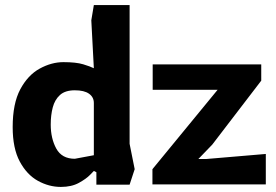

<svg xmlns="http://www.w3.org/2000/svg" viewBox="-20 -727 1088 757"><path d="M220 10Q173 10 129.5 -14Q86 -38 58 -90Q30 -142 30 -226Q30 -319 60 -375Q90 -431 136.5 -456.5Q183 -482 230 -482Q280 -482 308 -473.5Q336 -465 350 -458L340 -647L350 -707H491V-160L511 -60L491 1H360V-48L350 -53Q350 -53 335 -37.5Q320 -22 291 -6Q262 10 220 10ZM275 -101 350 -115V-321Q350 -344 331 -357.5Q312 -371 275 -371Q237 -371 216.5 -352.5Q196 -334 188 -303.5Q180 -273 180 -236Q180 -181 202 -141Q224 -101 275 -101ZM581 0V-60L838 -373H582V-473H1010V-409L817 -157L762 -100H792L1028 -120V0Z"/></svg>

Font: Rowdies Light
Style: Regular
Weight: 300
Designer: Jaikishan Patel
Version: Version 1.000; ttfautohint (v1.8.3)